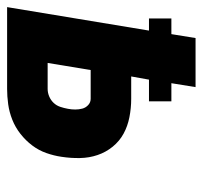

<svg xmlns="http://www.w3.org/2000/svg" viewBox="-35 -535 570 540"><g transform="rotate(90 250.0 -265.0)"><path d="M0 0 66 -399H32V-462H76L87 -530H225L214 -462H265V-399H204L195 -349H258Q284 -349 309.5 -344Q335 -339 356 -327.5Q377 -316 392.5 -297Q408 -278 416 -254.5Q424 -231 424.5 -205Q425 -179 421 -153Q418 -132 410.5 -110.5Q403 -89 389 -70.5Q375 -52 356.5 -37.5Q338 -23 316.5 -14.5Q295 -6 273 -3Q251 0 230 0ZM157 -114H230Q241 -114 251.5 -118.5Q262 -123 269.5 -131Q277 -139 280.5 -149.5Q284 -160 286 -171Q288 -181 288 -191.5Q288 -202 285.5 -211.5Q283 -221 275.5 -228Q268 -235 258 -235H177Z"/></g></svg>

Font: Iosevka Curly Heavy Oblique
Style: Regular
Weight: 900
Italic angle: -9°
Monospace: yes
Designer: Belleve Invis
Foundry: Belleve Invis
Version: Version 11.1.0; ttfautohint (v1.8.3)